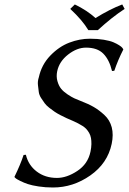

<svg xmlns="http://www.w3.org/2000/svg" viewBox="-20 -832 580 862"><path d="M376.5 -696.8Q350.1 -741.2 295.4 -792L315.9 -812Q370.6 -785.6 408.7 -751Q473.6 -791 528.8 -812L539.6 -792Q481.9 -754.4 419.4 -696.8ZM235.8 -33.2Q279.8 -33.2 327.1 -64.5Q374.5 -95.7 386.2 -150.9Q390.1 -169.4 390.4 -185.1Q390.6 -200.7 388.4 -212.6Q386.2 -224.6 380.4 -234.9Q374.5 -245.1 367.9 -252.4Q361.3 -259.8 350.6 -266.6Q339.8 -273.4 330.3 -278.3Q320.8 -283.2 307.6 -289.1Q292 -295.4 279.5 -301.3Q267.1 -307.1 251.7 -314.9Q236.3 -322.8 225.3 -330.3Q214.4 -337.9 201.2 -348.1Q188 -358.4 180.4 -368.7Q172.9 -378.9 164.3 -392.3Q155.8 -405.8 154.1 -419.2Q152.3 -432.6 150.4 -450Q148.4 -467.3 154.3 -484.9Q166.5 -541.5 205.8 -582.3Q245.1 -623 291.3 -640.6Q337.4 -658.2 383.8 -658.2Q418 -658.2 445.8 -653.6Q473.6 -648.9 489 -642.3Q504.4 -635.7 514.9 -628.9Q525.4 -622.1 528.8 -617.7L532.2 -612.8L533.7 -609.9Q508.8 -561 493.2 -514.2L482.9 -513.2Q470.7 -564 443.8 -591.1Q417 -618.2 366.2 -618.2Q325.7 -618.2 285.9 -587.2Q246.1 -556.2 236.8 -512.2Q231.9 -488.8 237.8 -467.8Q243.7 -446.8 254.4 -433.6Q265.1 -420.4 283.4 -408.2Q301.8 -396 313.7 -390.6Q325.7 -385.3 341.8 -378.9Q376.5 -365.7 400.6 -351.8Q424.8 -337.9 449 -315.4Q473.1 -293 481.7 -260.3Q490.2 -227.5 481.4 -186Q462.9 -98.6 385.5 -44.4Q308.1 9.8 217.8 9.8Q183.6 9.8 153.3 5.1Q123 0.5 105 -5.6Q86.9 -11.7 71.8 -19.3Q56.6 -26.9 52.5 -30Q48.3 -33.2 46.4 -35.2L44.9 -38.1Q72.8 -95.7 85.9 -136.2L96.2 -137.2Q107.4 -90.3 145 -61.8Q182.6 -33.2 235.8 -33.2Z"/></svg>

Font: Linux Biolinum
Style: Italic
Weight: 400
Italic angle: -12°
Designer: Philipp H. Poll
Foundry: Philipp H. Poll
Version: Version 1.1.3 ; ttfautohint (v0.9)